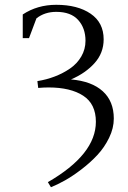

<svg xmlns="http://www.w3.org/2000/svg" viewBox="-20 -472 529 795"><path d="M74.2 -314V-412.1Q134.8 -452.1 212.9 -452.1Q301.3 -452.1 355.2 -415.3Q409.2 -378.4 409.2 -309.1Q409.2 -252.4 371.3 -210.4Q333.5 -168.5 273.9 -143.1Q359.9 -135.7 405.5 -94.2Q451.2 -52.7 451.2 19Q451.2 58.6 431.9 98.4Q412.6 138.2 383.3 169.7Q354 201.2 317.6 229Q281.2 256.8 249.5 274.7Q217.8 292.5 190.9 303.2L178.2 282.2Q377 167.5 377 32.2Q377 -41.5 324.5 -75.7Q272 -109.9 181.2 -109.9Q160.6 -109.9 138.2 -107.9L134.8 -136.2Q172.4 -142.1 206.8 -155.3Q241.2 -168.5 270.3 -188.5Q299.3 -208.5 316.7 -238.3Q334 -268.1 334 -303.2Q334 -355.5 303.7 -389.2Q273.4 -422.9 212.9 -422.9Q165 -422.9 130.9 -396L100.1 -314Z"/></svg>

Font: Dihjauti S
Style: Regular
Weight: 400
Designer: T. Christopher White
Version: Version 3.0.0